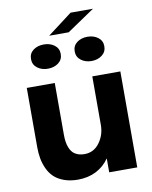

<svg xmlns="http://www.w3.org/2000/svg" viewBox="-97 -964 827 1046"><g transform="rotate(-10 316.5 -441.5)"><path d="M230 -789.6 366.7 -893.1H490.7L337.9 -789.6ZM192.4 -613.8Q158.2 -613.8 134.3 -632.1Q110.4 -650.4 110.4 -681.2Q110.4 -712.4 134 -730.2Q157.7 -748 192.4 -748Q227.1 -748 251 -730Q274.9 -711.9 274.9 -681.2Q274.9 -649.9 251 -631.8Q227.1 -613.8 192.4 -613.8ZM352.1 -681.2Q352.1 -712.4 375.7 -730.2Q399.4 -748 434.1 -748Q468.3 -748 492.2 -730Q516.1 -711.9 516.1 -681.2Q516.1 -650.4 492.2 -632.1Q468.3 -613.8 434.1 -613.8Q399.9 -613.8 376 -632.1Q352.1 -650.4 352.1 -681.2ZM249 9.8Q205.6 9.8 171.9 -2.7Q138.2 -15.1 117.4 -35.2Q96.7 -55.2 83.7 -83.5Q70.8 -111.8 65.7 -140.9Q60.5 -169.9 60.5 -203.6V-530.8H215.3V-244.6Q215.3 -223.1 217.8 -206.1Q220.2 -189 226.6 -172.6Q232.9 -156.2 243.2 -145.3Q253.4 -134.3 270 -127.7Q286.6 -121.1 308.6 -121.1Q359.9 -121.1 391.4 -164.1Q422.9 -207 422.9 -262.2V-530.8H578.1V0H422.9V-77.1Q394.5 -35.6 350.1 -12.9Q305.7 9.8 249 9.8Z"/></g></svg>

Font: Epilogue
Style: Bold
Weight: 700
Designer: Tyler Finck
Foundry: Etcetera Type Co
Version: Version 2.112